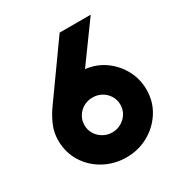

<svg xmlns="http://www.w3.org/2000/svg" viewBox="-162 -803 891 936"><g transform="rotate(-30 283.5 -335.0)"><path d="M284 10Q216 10 159 -21Q102 -52 68.5 -106Q35 -160 35 -228Q35 -273 53 -313.5Q71 -354 95 -387L304 -680H479L317 -457L322 -464Q383 -457 430 -423.5Q477 -390 504.5 -339Q532 -288 532 -228Q532 -160 497.5 -106Q463 -52 407 -21Q351 10 284 10ZM284 -130Q312 -130 335 -143.5Q358 -157 371.5 -179Q385 -201 385 -228Q385 -255 371.5 -277.5Q358 -300 335 -313Q312 -326 284 -326Q256 -326 233 -313Q210 -300 196.5 -277.5Q183 -255 183 -228Q183 -201 196.5 -179Q210 -157 233 -143.5Q256 -130 284 -130Z"/></g></svg>

Font: Teachers
Style: Regular
Weight: 400
Designer: Alfredo Marco Pradil, Chank Diesel
Version: Version 1.001